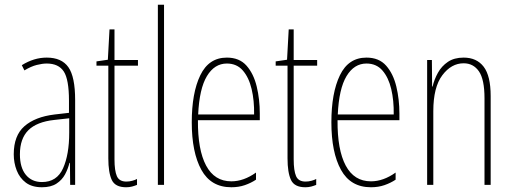

<svg xmlns="http://www.w3.org/2000/svg" viewBox="-20 -780 2159 810"><path d="M177 -537Q240 -537 268.5 -496.5Q297 -456 297 -358V0H276L275 -93H273Q267 -68 254.5 -44.5Q242 -21 218.5 -5.5Q195 10 157 10Q115 10 89 -9.5Q63 -29 50.5 -61Q38 -93 38 -129Q38 -208 83 -247.5Q128 -287 210 -297L271 -304V-355Q271 -445 249 -478.5Q227 -512 177 -512Q159 -512 135 -506Q111 -500 83 -483L72 -505Q123 -537 177 -537ZM209 -274Q135 -266 99.5 -230.5Q64 -195 64 -129Q64 -73 89 -42.5Q114 -12 157 -12Q220 -12 246 -70Q272 -128 272 -220V-281Z M513 -14Q526 -14 538.5 -17.5Q551 -21 558 -25V0Q548 4 537 7Q526 10 512 10Q466 10 451.5 -21Q437 -52 437 -112V-503H387V-521L435 -528L442 -656H463V-527H562V-503H463V-108Q463 -60 473 -37Q483 -14 513 -14Z M672 0H646V-760H672Z M937 -537Q990 -537 1020 -503Q1050 -469 1063 -415Q1076 -361 1076 -301V-273H815Q814 -148 849.5 -81.5Q885 -15 956 -15Q1008 -15 1060 -52V-22Q1039 -8 1013 1Q987 10 956 10Q870 10 829.5 -63.5Q789 -137 789 -264Q789 -388 825 -462.5Q861 -537 937 -537ZM937 -512Q885 -512 853 -459Q821 -406 816 -297H1052Q1053 -356 1041.5 -404.5Q1030 -453 1004.5 -482.5Q979 -512 937 -512Z M1269 -14Q1282 -14 1294.5 -17.5Q1307 -21 1314 -25V0Q1304 4 1293 7Q1282 10 1268 10Q1222 10 1207.5 -21Q1193 -52 1193 -112V-503H1143V-521L1191 -528L1198 -656H1219V-527H1318V-503H1219V-108Q1219 -60 1229 -37Q1239 -14 1269 -14Z M1526 -537Q1579 -537 1609 -503Q1639 -469 1652 -415Q1665 -361 1665 -301V-273H1404Q1403 -148 1438.5 -81.5Q1474 -15 1545 -15Q1597 -15 1649 -52V-22Q1628 -8 1602 1Q1576 10 1545 10Q1459 10 1418.5 -63.5Q1378 -137 1378 -264Q1378 -388 1414 -462.5Q1450 -537 1526 -537ZM1526 -512Q1474 -512 1442 -459Q1410 -406 1405 -297H1641Q1642 -356 1630.5 -404.5Q1619 -453 1593.5 -482.5Q1568 -512 1526 -512Z M1936 -537Q1991 -537 2020.5 -498.5Q2050 -460 2050 -375V0H2024V-365Q2024 -445 2000.5 -479Q1977 -513 1936 -513Q1884 -513 1846 -462.5Q1808 -412 1808 -311V0H1782V-527H1802L1803 -415H1805Q1812 -445 1827.5 -473Q1843 -501 1869.5 -519Q1896 -537 1936 -537Z"/></svg>

Font: Noto Sans Gujarati UI ExtraCondensed Thin
Style: Regular
Weight: 100
Width: 2
Designer: Jelle Bosma - Monotype Design Team, Universal Thirst
Foundry: Monotype Imaging Inc.
Version: Version 2.106; ttfautohint (v1.8.4.7-5d5b)